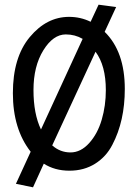

<svg xmlns="http://www.w3.org/2000/svg" viewBox="-20 -720 588 820"><path d="M48 65 111 -72Q35 -169 35 -322Q35 -475 107 -561.5Q179 -648 275 -648Q324 -648 367 -627L401 -700L476 -690L427 -584Q513 -500 513 -340Q513 -203 460 -102Q434 -51 386.5 -21Q339 9 276.5 9Q214 9 167 -21L121 80ZM203 -99Q237 -69 281 -69Q325 -69 361 -109Q397 -149 414.5 -209Q432 -269 432 -335Q432 -440 388 -499ZM155 -167 333 -554Q300 -573 261 -573Q207 -573 165 -505Q123 -437 123 -335.5Q123 -234 155 -167Z"/></svg>

Font: Fresca
Style: Regular
Weight: 400
Designer: Iván Moreno
Foundry: Fontstage
Version: Version 1.001